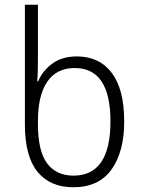

<svg xmlns="http://www.w3.org/2000/svg" viewBox="-20 -780 603 810"><path d="M289 10Q192 10 138.5 -55Q85 -120 85 -255V-760H140V-546Q140 -519 139.5 -488.5Q139 -458 137 -437H141Q159 -481 200.5 -511.5Q242 -542 304 -542Q399 -542 451.5 -472.5Q504 -403 504 -268Q504 -140 450.5 -65Q397 10 289 10ZM290 -39Q446 -39 446 -268Q446 -493 295 -493Q219 -493 179.5 -435.5Q140 -378 140 -268V-258Q140 -142 179 -90.5Q218 -39 290 -39Z"/></svg>

Font: Noto Sans Mono SemiCondensed Light
Style: Regular
Weight: 300
Width: 4
Designer: Monotype Design Team
Foundry: Monotype Imaging Inc.
Version: Version 2.014; ttfautohint (v1.8.4.7-5d5b)